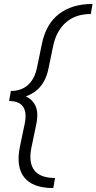

<svg xmlns="http://www.w3.org/2000/svg" viewBox="-20 -731 489 973"><path d="M250 222Q145 222 102.5 167.5Q60 113 81 12L105 -103Q117 -160 97.5 -189.5Q78 -219 26 -219L35 -270Q88 -270 122 -300.5Q156 -331 168 -391L192 -507Q212 -608 278 -659.5Q344 -711 449 -711L440 -660Q364 -660 315.5 -618.5Q267 -577 250 -501L225 -380Q211 -315 171 -278Q131 -241 63 -231L66 -256Q129 -245 153.5 -206.5Q178 -168 164 -102L139 18Q124 93 154 132Q184 171 259 171Z"/></svg>

Font: Ysabeau Office
Style: Italic
Weight: 400
Italic angle: -12°
Designer: Christian Thalmann (Catharsis Fonts)
Version: Version 2.001;gftools[0.9.30]; featfreeze: tnum,lnum,ss02